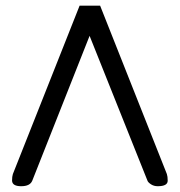

<svg xmlns="http://www.w3.org/2000/svg" viewBox="-20 -641 634 677"><path d="M22.5 -3.9Q22.5 -18.6 25.4 -27.3L260.7 -621.1H333L568.4 -27.3Q571.3 -18.6 571.3 -3.9Q571.3 15.6 536.1 15.6Q522.5 15.6 512.2 8.8Q502 2 500 -3.9L295.9 -514.6L93.8 -3.9Q85.9 15.6 54.7 15.6Q23.4 15.6 22.5 -3.9Z"/></svg>

Font: Jura
Style: DemiBold
Weight: 600
Version: Version 2.5